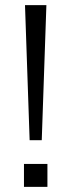

<svg xmlns="http://www.w3.org/2000/svg" viewBox="-20 -725 277 745"><path d="M95 -181 77 -705H160L142 -181ZM73 0V-89H164V0Z"/></svg>

Font: Nunito Sans 9pt Light
Style: Regular
Weight: 300
Version: Version 3.101;gftools[0.9.27]